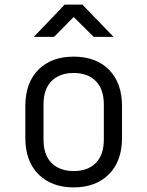

<svg xmlns="http://www.w3.org/2000/svg" viewBox="-20 -805 640 834"><path d="M300 9Q204 9 147 -48Q90 -105 90 -206V-344Q90 -445 146.5 -502Q203 -559 300 -559Q397 -559 453.5 -502Q510 -445 510 -344V-206Q510 -105 453 -48Q396 9 300 9ZM300 -62Q361 -62 396 -97Q431 -132 431 -199V-351Q431 -418 396 -453Q361 -488 300 -488Q239 -488 204 -453Q169 -418 169 -351V-199Q169 -132 204 -97Q239 -62 300 -62ZM127 -645 261 -785H338L473 -645H387L300 -731L215 -645Z"/></svg>

Font: JetBrains Mono NL Light
Style: Regular
Weight: 300
Monospace: yes
Designer: Philipp Nurullin, Konstantin Bulenkov
Foundry: JetBrains
Version: Version 2.305; ttfautohint (v1.8.4.7-5d5b)